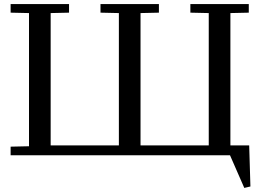

<svg xmlns="http://www.w3.org/2000/svg" viewBox="-20 -760 1276 940"><path d="M1198 -698 1108 -696V-48H1200L1206 153L1176 160L1106 0H32V-42L122 -44V-696L32 -698V-740H318V-698L228 -696V-48H562V-696L472 -698V-740H758V-698L668 -696V-48H1002V-696L912 -698V-740H1198Z"/></svg>

Font: Minipax
Style: Regular
Weight: 400
Designer: Raphaël Ronot, Igor Stepanchenko (Cyrillic)
Foundry: steppetype
Version: Version 1.002